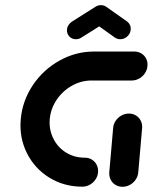

<svg xmlns="http://www.w3.org/2000/svg" viewBox="-20 -716 586 736"><path d="M355.9 -55.9Q354.8 -40.7 346.1 -28Q337.4 -15.2 324.1 -7.8Q310.7 -0.4 295.6 -0.4Q225.2 -0.4 168.9 -35.2Q112.6 -70 83 -129.4Q53.3 -188.9 59.6 -259.3Q65.9 -329.6 105.7 -389.3Q145.6 -448.9 208 -483.7Q270.4 -518.5 340.7 -518.5H494.4Q509.6 -518.5 521.9 -511.1Q534.1 -503.7 540.4 -490.9Q546.7 -478.1 545.2 -463Q544.1 -447.8 535.4 -435Q526.7 -422.2 513.3 -414.8Q500 -407.4 484.8 -407.4H331.1Q291.1 -407.4 255.6 -387.4Q220 -367.4 197.2 -333.5Q174.4 -299.6 170.7 -259.3Q167.4 -219.3 184.3 -185.2Q201.1 -151.1 233.1 -131.3Q265.2 -111.5 305.2 -111.5Q320.4 -111.5 332.4 -104.1Q344.4 -96.7 350.7 -83.9Q357 -71.1 355.9 -55.9ZM449.6 0Q434.4 0 422.4 -7.4Q410.4 -14.8 404.1 -27.6Q397.8 -40.4 398.9 -55.6L413.7 -225.2Q414.8 -240.4 423.5 -253.1Q432.2 -265.9 445.6 -273.3Q458.9 -280.7 474.1 -280.7Q489.3 -280.7 501.3 -273.3Q513.3 -265.9 519.6 -253.1Q525.9 -240.4 524.8 -225.2L510 -55.6Q508.9 -40.4 500.2 -27.6Q491.5 -14.8 478.1 -7.4Q464.8 0 449.6 0ZM367 -696.3Q382.2 -696.3 392.4 -685.4Q402.6 -674.4 401.1 -659.3Q400.4 -650 395.4 -642Q390.4 -634.1 382.6 -628.9L291.9 -571.9Q282.2 -565.6 270.7 -565.6Q255.6 -565.6 245.6 -576.5Q235.6 -587.4 236.7 -602.6Q237.4 -611.9 242.6 -619.8Q247.8 -627.8 255.6 -633L345.9 -690Q355.6 -696.3 367 -696.3ZM386.7 -690.4 468.1 -633Q474.8 -627.8 478.3 -619.8Q481.9 -611.9 481.1 -602.6Q480 -587.4 468.1 -576.5Q456.3 -565.6 441.1 -565.6Q429.6 -565.6 420.4 -571.9L340.7 -628.9Z"/></svg>

Font: 26F Galaxy Sans Oblique
Style: Regular
Weight: 400
Italic angle: -5°
Designer: C₂₉H₂₅N₃O₅
Version: Version 1.200;FEAKit 1.0